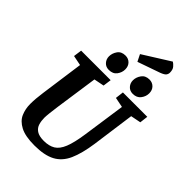

<svg xmlns="http://www.w3.org/2000/svg" viewBox="-296 -1138 1264 1264"><g transform="rotate(45 336.0 -506.5)"><path d="M118 -576 48 -590 56 -648H331L323 -590L252 -576L209 -278Q204 -244 200.5 -211Q197 -178 197 -165Q197 -136 204.5 -110.5Q212 -85 235 -69.5Q258 -54 302 -54Q350 -54 381.5 -73Q413 -92 432.5 -140.5Q452 -189 465 -278L508 -576L438 -590L445 -648H672L665 -590L594 -576L553 -278Q538 -174 509.5 -110.5Q481 -47 426.5 -18Q372 11 280 11Q194 11 147.5 -13.5Q101 -38 84 -77.5Q67 -117 67 -163Q67 -211 76 -274ZM274 -687Q246 -687 229 -706Q212 -725 212 -751Q212 -780 230 -806Q248 -832 286 -832Q313 -832 331 -814Q349 -796 349 -766Q349 -737 330.5 -712Q312 -687 274 -687ZM497 -687Q469 -687 452 -706Q435 -725 435 -751Q435 -780 453.5 -806Q472 -832 509 -832Q536 -832 554 -814Q572 -796 572 -766Q572 -737 553 -712Q534 -687 497 -687ZM370 -858 346 -906 534 -1024Q546 -1017 559 -1002Q572 -987 572 -959Q572 -946 564 -935Q556 -924 527 -913Z"/></g></svg>

Font: Faustina VF Beta
Style: Italic
Weight: 400
Italic angle: -8°
Designer: Alfonso Garcia
Foundry: Omnibus-Type
Version: Version 1.006